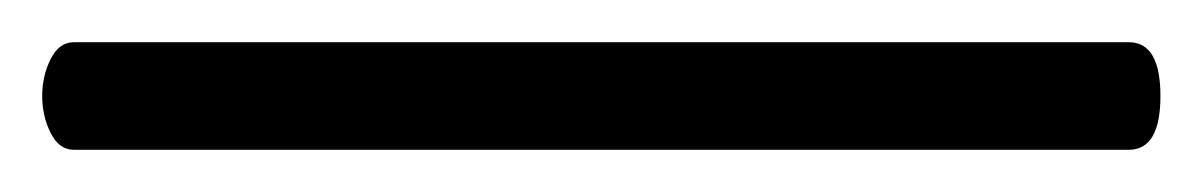

<svg xmlns="http://www.w3.org/2000/svg" viewBox="-35 89 570 91"><path d="M500 109Q515 109 515 134.5Q515 160 500 160H0Q-7 160 -11 152Q-15 144 -15 134.5Q-15 125 -11 117Q-7 109 0 109Z"/></svg>

Font: ToneOZ-Pinyin-WenKai-Light
Style: Light
Weight: 300
Designer: Fontworks Inc.
Foundry: ToneOZ
Version: Version 0.240331